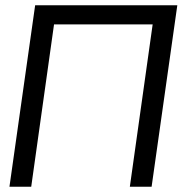

<svg xmlns="http://www.w3.org/2000/svg" viewBox="-20 -712 732 732"><path d="M656 -692H114L16 0H99L186 -619H562L475 0H558Z"/></svg>

Font: Cantarell
Style: Oblique
Weight: 400
Italic angle: -8°
Designer: Dave Crossland
Version: Version 0.024